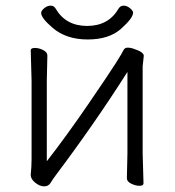

<svg xmlns="http://www.w3.org/2000/svg" viewBox="-20 -650 619 681"><path d="M452 -605Q452 -586 409.5 -548Q367 -510 291 -510Q215 -510 167 -551Q126 -586 126 -604Q126 -612 137 -621Q148 -630 159.5 -630Q171 -630 177 -620Q213 -558 289 -558Q365 -558 401 -620Q407 -630 418.5 -630Q430 -630 441 -621Q452 -612 452 -605ZM430 -18 432 -106V-395Q318 -215 176 -26Q167 -14 159.5 -1.5Q152 11 136.5 11Q121 11 105 -2Q89 -15 89 -29V-31Q92 -58 92 -86V-364L89 -471Q89 -480 103.5 -480Q118 -480 133 -472.5Q148 -465 148 -453L146 -364V-78Q216 -168 292 -279Q368 -390 391 -426.5Q414 -463 418 -472Q422 -481 433 -481Q444 -481 457 -476Q490 -465 490 -452L486 -415V-106L489 0Q489 9 475 9Q461 9 445.5 1.5Q430 -6 430 -18Z"/></svg>

Font: LXGW WenKai Lite Light
Style: Regular
Weight: 300
Designer: LXGW / Fontworks Inc.
Foundry: LXGW / Fontworks Inc.
Version: Version 1.511; March 25, 2025